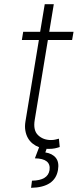

<svg xmlns="http://www.w3.org/2000/svg" viewBox="-20 -696 393 909"><path d="M83.5 -506.7 89.8 -545.5H170.1L191.8 -676.1H234.7L213.1 -545.5H328.1L321.4 -506.7H206.7L144.5 -128.9Q136 -79.2 160.2 -56.1Q184.3 -33 221.2 -33Q232.2 -33 241.1 -35Q250 -36.9 258.9 -39.4L262.8 0Q251.8 3.9 239.7 6.4Q227.6 8.9 210.6 8.9Q208.1 8.9 205.6 8.9Q203.1 8.9 200.6 8.5L194.6 25.6Q228 30.9 244.3 51.3Q260.7 71.7 254.6 108.3Q240.8 191.1 127.1 193.2L131.4 159.4Q206.7 158.4 214.5 109.4Q222.3 54.7 145.2 53.6L165.1 1.1Q148.1 -5.3 134.4 -16.3Q120.7 -27.3 112 -42.8Q103.3 -58.2 100 -77.9Q96.6 -97.7 100.5 -121.1L164.1 -506.7Z"/></svg>

Font: Inter P Extra Light
Style: Italic
Weight: 200
Italic angle: 9.39999°
Designer: Rasmus Andersson
Foundry: rsms
Version: Version 3.018;git-588b23468